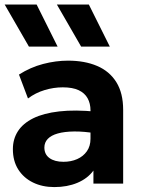

<svg xmlns="http://www.w3.org/2000/svg" viewBox="-20 -784 610 820"><path d="M212 15Q161 15 121 -4.5Q81 -24 58 -60.2Q35 -96.5 35 -147Q35 -190 56.5 -223.5Q78 -257 121.8 -278.8Q165.5 -300.5 232.8 -308.2Q300 -316 391.5 -307L393 -214Q338.5 -223 296.8 -222.5Q255 -222 226.8 -214Q198.5 -206 184 -190.8Q169.5 -175.5 169.5 -154Q169.5 -124.5 191.5 -108.8Q213.5 -93 251 -93Q283.5 -93 309.5 -104.5Q335.5 -116 351 -138Q366.5 -160 366.5 -191.5V-312.5Q366.5 -342 354.2 -364.2Q342 -386.5 316 -398.8Q290 -411 248 -411Q209 -411 170.2 -399.2Q131.5 -387.5 99.5 -363.5L61 -465.5Q109.5 -496.5 164 -510.8Q218.5 -525 270.5 -525Q341.5 -525 394.5 -502.5Q447.5 -480 476.8 -433.2Q506 -386.5 506 -314.5V0H379V-55.5Q354 -21.5 310.5 -3.2Q267 15 212 15ZM326.5 -585 223 -764.5H359.5L449 -585ZM103.5 -585 0 -764.5H136.5L226 -585Z"/></svg>

Font: Geologica Roman SemiBold
Style: Regular
Weight: 600
Designer: Sindre Bremnes, Frode Helland
Foundry: Monokrom Skriftforlag AS
Version: Version 1.010;gftools[0.9.28]